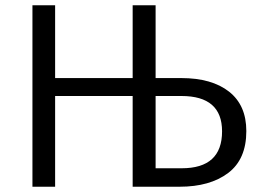

<svg xmlns="http://www.w3.org/2000/svg" viewBox="-20 -708 981 728"><path d="M667 -412Q783 -412 848.5 -360.5Q914 -309 914 -211Q914 -104 845 -52Q776 0 661 0H483V-344H189V0H103V-688H189V-412H483V-688H570V-412ZM669 -70Q822 -70 822 -210Q822 -344 668 -344H570V-70Z"/></svg>

Font: FiraGO Book
Style: Regular
Weight: 350
Designer: bBox Type
Foundry: bBox Type GmbH
Version: Version 1.001;PS 001.001;hotconv 1.0.88;makeotf.lib2.5.64775